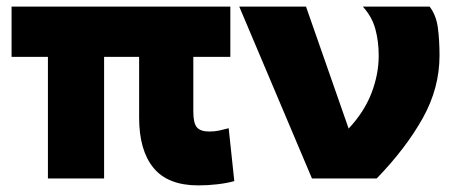

<svg xmlns="http://www.w3.org/2000/svg" viewBox="-20 -490 1380 581"><path d="M677 -318H565V-152Q565 -117 576 -104.5Q587 -92 613 -92Q630 -92 643.5 -95Q657 -98 672 -102L689 58Q668 64 639 67.5Q610 71 580 71Q488 71 444.5 18Q401 -35 401 -134V-318H295V50H125V-318H15V-470H677Z M704 -470H906L1035 -101Q1082 -151 1104 -208Q1126 -265 1126 -322Q1126 -364 1116 -401.5Q1106 -439 1078 -470H1280Q1300 -444 1305 -406Q1310 -368 1310 -322Q1310 -223 1259 -132Q1208 -41 1120 50H924Z"/></svg>

Font: OA Gothic ExtraBold
Style: Regular
Weight: 800
Designer: Choi Chi-young, Lee Jaesang, Lee Juhyun, Han Dohee
Foundry: DDUNGSANG CORP.
Version: Version 1.000;Build 20210203